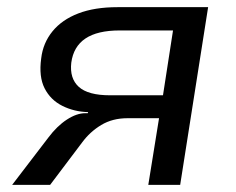

<svg xmlns="http://www.w3.org/2000/svg" viewBox="-20 -516 659 536"><path d="M14 0 115 -132Q139 -164 166.5 -182Q194 -200 218 -200H225L226 -203Q187 -204 154 -220.5Q121 -237 104.5 -269.5Q88 -302 95 -353Q100 -396 126.5 -428.5Q153 -461 198.5 -478.5Q244 -496 308 -496H561L483 0H394L424 -186H336Q294 -186 262.5 -167Q231 -148 209 -118L120 0ZM287 -250H435L463 -431H314Q252 -431 218.5 -408.5Q185 -386 179 -341Q174 -297 200 -273.5Q226 -250 287 -250Z"/></svg>

Font: Nunito Sans 7pt
Style: Italic
Weight: 400
Italic angle: -9°
Designer: Vernon Adams
Foundry: Vernon Adams
Version: Version 3.101;gftools[0.9.27]